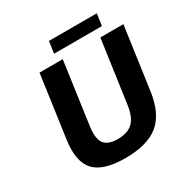

<svg xmlns="http://www.w3.org/2000/svg" viewBox="-191 -1001 1146 1181"><g transform="rotate(-30 382.0 -410.0)"><path d="M106.4 -257.8 168.5 -700.2H333.5L271.5 -257.8Q260.3 -176.8 286.1 -140.9Q312 -105 382.8 -105Q453.6 -105 490.2 -140.9Q526.9 -176.8 538.1 -257.8L600.6 -700.2H764.2L702.1 -257.8Q681.6 -111.8 601.8 -45.9Q522 20 365.2 20Q208.5 20 147.2 -45.9Q85.9 -111.8 106.4 -257.8ZM315.9 -839.8H656.2L644 -755.9H304.2Z"/></g></svg>

Font: Fivo Sans
Style: Italic
Weight: 700
Designer: Alexander Slobzheninov
Foundry: Alexander Slobzheninov
Version: 1.0